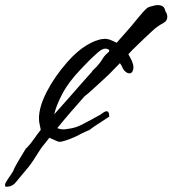

<svg xmlns="http://www.w3.org/2000/svg" viewBox="-38 -722 677 754"><path d="M-17 10Q-21 4 -13.5 -8.5Q-6 -21 4.5 -35.5Q15 -50 18 -61Q31 -85 45 -108Q59 -131 65 -141L66 -140Q83 -158 96 -177Q109 -196 122 -212Q121 -217 120 -222.5Q119 -228 118 -232Q115 -244 115 -257Q115 -302 145.5 -361.5Q176 -421 227 -479Q263 -520 300 -543Q337 -566 367 -569Q381 -571 396 -565Q411 -559 420 -554Q435 -571 451 -589Q467 -607 479 -621Q491 -635 492 -637Q493 -638 501.5 -648.5Q510 -659 520.5 -671Q531 -683 537 -688Q542 -693 550 -695.5Q558 -698 561 -698H560Q571 -702 581 -702Q608 -702 611 -679Q619 -667 619 -656Q619 -640 605 -632.5Q591 -625 580 -617Q574 -613 559.5 -600Q545 -587 529 -571.5Q513 -556 499.5 -543Q486 -530 481 -525Q478 -522 474.5 -518Q471 -514 466 -509Q475 -494 480.5 -481Q486 -468 486 -457Q486 -448 482 -441Q478 -434 470 -434Q463 -434 455.5 -440Q448 -446 445 -452Q441 -463 433 -474Q420 -461 408.5 -449Q397 -437 392 -432Q389 -429 375 -416Q361 -403 344 -387.5Q327 -372 313 -359.5Q299 -347 295 -345Q270 -317 241.5 -284Q213 -251 187 -219Q200 -213 216 -214Q243 -217 261 -223Q279 -229 307 -245Q308 -245 317 -250Q326 -255 335.5 -260.5Q345 -266 346 -266Q356 -271 365 -278Q374 -285 381 -285Q391 -285 391 -264Q371 -251 359 -243Q347 -235 337.5 -229Q328 -223 314 -212L313 -211Q311 -211 302.5 -207Q294 -203 286 -199.5Q278 -196 277 -195Q273 -192 256.5 -184.5Q240 -177 222 -171Q204 -165 195 -165Q191 -165 178.5 -171Q166 -177 156 -181Q121 -138 117 -130Q102 -106 92 -91Q82 -76 73 -65Q64 -54 52.5 -40.5Q41 -27 23 -5Q13 7 -1 10Q-15 13 -17 10ZM175 -273Q197 -298 222.5 -326.5Q248 -355 270.5 -381Q293 -407 307.5 -423Q322 -439 322 -439Q324 -444 334 -453Q344 -462 344 -463Q357 -478 361 -485Q365 -492 370 -499Q375 -506 390 -519Q391 -520 391 -523Q391 -527 385.5 -529Q380 -531 375 -531Q364 -531 347 -516.5Q330 -502 312 -484Q294 -466 281 -452Q231 -400 206.5 -353Q182 -306 175 -273Z"/></svg>

Font: Vujahday Script
Style: Regular
Weight: 400
Designer: Robert E. Leuschke
Foundry: Robert E. Leuschke
Version: Version 1.010; ttfautohint (v1.8.3)